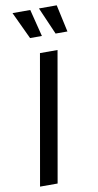

<svg xmlns="http://www.w3.org/2000/svg" viewBox="-102 -978 519 1022"><g transform="rotate(-10 157.5 -467.5)"><path d="M151 -700H246L123 0H28ZM44 -935H140L177 -788H113ZM187 -935H283L315 -788H251Z"/></g></svg>

Font: Cabin
Style: Italic
Weight: 400
Italic angle: -7°
Designer: Pablo Impallari
Foundry: Pablo Impallari. http://www.impallari.com Igino Marini. http://www.ikern.com
Version: Version 2.200